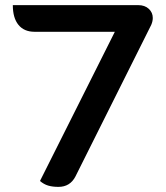

<svg xmlns="http://www.w3.org/2000/svg" viewBox="-20 -720 646 749"><path d="M428 -596H115Q74 -596 52 -623Q30 -650 30 -700H519Q545 -700 560.5 -685.5Q576 -671 576 -650Q576 -637 570 -623L274 -31Q253 9 208 9Q185 9 168 4Q151 -1 136 -14Z"/></svg>

Font: K2D SemiBold
Style: Regular
Weight: 600
Designer: Katatrad Aksorn Co.,Ltd.
Foundry: Cadson Demak Co.,Ltd.
Version: Version 1.000; ttfautohint (v1.6)